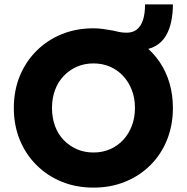

<svg xmlns="http://www.w3.org/2000/svg" viewBox="-20 -845 852 875"><path d="M43 -353Q43 -432 70 -498Q97 -564 146 -613Q195 -662 261 -689Q327 -716 406 -716Q427 -716 449.5 -713Q472 -710 493 -706Q509 -702 524.5 -699Q540 -696 557 -696Q585 -696 603.5 -710.5Q622 -725 631.5 -753.5Q641 -782 641 -825H768Q768 -785 760.5 -748Q753 -711 736 -682Q719 -653 689 -635.5Q659 -618 613 -616L637 -638Q678 -606 707.5 -562.5Q737 -519 752.5 -466Q768 -413 768 -353Q768 -275 741.5 -208.5Q715 -142 666 -93Q617 -44 551 -17Q485 10 406 10Q327 10 261 -17Q195 -44 146 -93Q97 -142 70 -208Q43 -274 43 -353ZM595 -353Q595 -397 581 -434Q567 -471 541.5 -498.5Q516 -526 481.5 -541Q447 -556 406 -556Q365 -556 330.5 -541Q296 -526 270 -498.5Q244 -471 230.5 -434Q217 -397 217 -353Q217 -309 230.5 -271.5Q244 -234 270 -207Q296 -180 330.5 -165Q365 -150 406 -150Q447 -150 481.5 -165Q516 -180 541.5 -207.5Q567 -235 581 -272Q595 -309 595 -353Z"/></svg>

Font: Mach
Style: Bold
Weight: 700
Version: Version 1.002